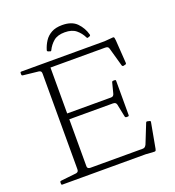

<svg xmlns="http://www.w3.org/2000/svg" viewBox="-161 -1044 1072 1175"><g transform="rotate(-20 375.5 -457.0)"><path d="M376 -918Q439 -918 471.5 -884.5Q504 -851 516 -806Q518 -799 512 -796L501 -792Q494 -789 491 -796Q476 -827 449.5 -849Q423 -871 376 -871Q329 -871 303 -849Q277 -827 262 -796Q259 -789 253 -792L241 -796Q234 -799 236 -806Q245 -836 261.5 -861.5Q278 -887 306 -902.5Q334 -918 376 -918ZM163 0V-736H221V-54Q221 -46 226.5 -42Q232 -38 241 -38H582Q591 -38 596.5 -43Q602 -48 606 -56L656 -181Q659 -188 666 -186L679 -183Q687 -181 685 -174L655 -10Q654 -4 652 -0.5Q650 3 644.5 3.5Q639 4 628 3L587 0ZM554 -254Q547 -254 545 -262L528 -345Q526 -353 520.5 -357Q515 -361 505 -361H221V-399H507Q516 -399 521 -404Q526 -409 528 -418L545 -484Q547 -491 554 -491H564Q571 -491 571 -484V-261Q571 -254 563 -254ZM644 -555Q638 -554 635 -561L601 -682Q599 -691 593 -694.5Q587 -698 577 -698H221V-736H587L637 -740Q644 -741 647 -740Q650 -739 651.5 -734Q653 -729 654 -717L664 -567Q664 -559 657 -558ZM45 0Q38 0 38 -7V-17Q38 -24 46 -25L147 -36Q156 -38 159.5 -43Q163 -48 163 -57V-220H221V0ZM38 -729Q38 -736 45 -736H221V-516H163V-679Q163 -689 159.5 -693.5Q156 -698 147 -700L46 -711Q38 -712 38 -719Z"/></g></svg>

Font: Hahmlet ExtraLight
Style: Regular
Weight: 250
Designer: Minjoo Ham & Mark Frömberg
Foundry: hypertype
Version: Version 1.002